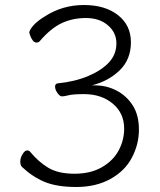

<svg xmlns="http://www.w3.org/2000/svg" viewBox="-20 -731 640 767"><path d="M359 -390Q406 -390 446 -369Q486 -348 510.5 -309.5Q535 -271 535 -213Q535 -155 507 -101.5Q479 -48 421 -16Q363 16 285 16Q207 16 158 -4.5Q109 -25 68 -64Q61 -71 61 -85.5Q61 -100 70 -115Q79 -130 88 -130Q97 -130 101 -124Q134 -84 173.5 -60.5Q213 -37 277.5 -37Q342 -37 387 -63Q432 -89 454 -130Q476 -171 476 -217Q476 -279 430.5 -317Q385 -355 316 -355Q272 -355 254 -350.5Q236 -346 227.5 -346Q219 -346 209.5 -359.5Q200 -373 200 -385Q200 -397 211 -398Q280 -405 333 -427.5Q386 -450 415.5 -482Q445 -514 445 -557.5Q445 -601 411 -630Q377 -659 323.5 -659Q270 -659 226.5 -638.5Q183 -618 140 -568Q135 -561 126 -561Q117 -561 110.5 -570Q104 -579 100.5 -589Q97 -599 97 -600Q97 -611 113.5 -629.5Q130 -648 160 -666Q230 -711 315 -711Q400 -711 451.5 -670.5Q503 -630 503 -562Q503 -494 458.5 -450.5Q414 -407 347 -390Z"/></svg>

Font: LXGW WenKai Lite Light
Style: Regular
Weight: 300
Designer: LXGW / Fontworks Inc.
Foundry: LXGW / Fontworks Inc.
Version: Version 1.511; March 25, 2025